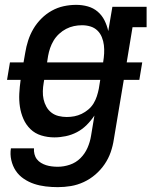

<svg xmlns="http://www.w3.org/2000/svg" viewBox="-20 -558 640 791"><path d="M218 213Q193 213 168 210Q143 207 120.5 199.5Q98 192 78 178.5Q58 165 45 145.5Q32 126 26.5 101.5Q21 77 25 53H120Q119 65 122 77Q125 89 132 98Q139 107 149 113Q159 119 170 122.5Q181 126 193.5 127.5Q206 129 218 129Q243 129 268 120.5Q293 112 311.5 93.5Q330 75 340.5 51Q351 27 355 2L369 -82Q355 -61 337 -43Q319 -25 297 -13.5Q275 -2 251 3Q227 8 204 8Q176 8 150 0Q124 -8 105.5 -26Q87 -44 76.5 -68Q66 -92 62 -118.5Q58 -145 59.5 -173Q61 -201 65 -229H9L21 -301H77L84 -341Q88 -366 96 -391Q104 -416 117.5 -439Q131 -462 150.5 -481.5Q170 -501 193.5 -514Q217 -527 242.5 -532.5Q268 -538 294 -538Q319 -538 342 -531.5Q365 -525 382.5 -510Q400 -495 410.5 -474Q421 -453 426 -430L443 -530H584V-446H526L502 -301H566L554 -229H490L449 16Q445 43 436 69Q427 95 411 118.5Q395 142 373 161Q351 180 325 192Q299 204 272 208.5Q245 213 218 213ZM405 -301V-302Q408 -320 409 -337.5Q410 -355 408 -372Q406 -389 399.5 -405Q393 -421 381 -432.5Q369 -444 352.5 -449Q336 -454 318 -454Q301 -454 284.5 -450.5Q268 -447 252.5 -439Q237 -431 223.5 -418.5Q210 -406 201 -391Q192 -376 186.5 -360Q181 -344 178 -327L174 -301ZM255 -76Q271 -76 286.5 -79Q302 -82 316.5 -89Q331 -96 344 -107Q357 -118 365.5 -132Q374 -146 379 -161.5Q384 -177 387 -192L393 -229H162L160 -217Q157 -200 156.5 -182.5Q156 -165 159.5 -149Q163 -133 171 -118.5Q179 -104 192 -94Q205 -84 221.5 -80Q238 -76 255 -76Z"/></svg>

Font: Iosevka Slab MdExObl
Style: Regular
Weight: 500
Width: 7
Italic angle: -9°
Monospace: yes
Designer: Belleve Invis
Foundry: Belleve Invis
Version: Version 11.1.1; ttfautohint (v1.8.3)